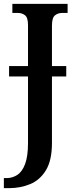

<svg xmlns="http://www.w3.org/2000/svg" viewBox="-34 -734 391 994"><path d="M-14 240V188H0Q30 188 55.5 171.5Q81 155 96 115Q111 75 111 6V-338H13V-392H111V-604Q111 -643 95.5 -655Q80 -667 59 -667H30V-714H316V-667H288Q266 -667 250.5 -654.5Q235 -642 235 -601V-392H309V-338H235V5Q235 96 204 147Q173 198 122.5 219Q72 240 14 240Z"/></svg>

Font: Noto Serif Condensed SemiBold
Style: Regular
Weight: 600
Width: 3
Designer: Monotype Design Team
Foundry: Monotype Imaging Inc.
Version: Version 2.013